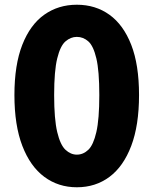

<svg xmlns="http://www.w3.org/2000/svg" viewBox="-20 -778 649 812"><path d="M305 14Q227 14 167.5 -30Q108 -74 74.5 -161Q41 -248 41 -376Q41 -504 74.5 -589Q108 -674 167.5 -716Q227 -758 305 -758Q384 -758 443 -715.5Q502 -673 535 -588.5Q568 -504 568 -376Q568 -248 535 -161Q502 -74 443 -30Q384 14 305 14ZM305 -124Q332 -124 353.5 -144.5Q375 -165 387.5 -219.5Q400 -274 400 -376Q400 -478 387.5 -531Q375 -584 353.5 -603Q332 -622 305 -622Q279 -622 257 -603Q235 -584 222 -531Q209 -478 209 -376Q209 -274 222 -219.5Q235 -165 257 -144.5Q279 -124 305 -124Z"/></svg>

Font: Source Han Sans CN Heavy
Style: Regular
Weight: 900
Designer: Ryoko NISHIZUKA 西塚涼子 (kana, bopomofo & ideographs); Paul D. Hunt (Latin, Greek & Cyrillic); Sandoll Communications 산돌커뮤니
Foundry: Adobe
Version: Version 2.000;hotconv 1.0.107;makeotfexe 2.5.65593